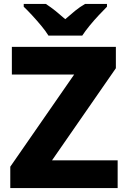

<svg xmlns="http://www.w3.org/2000/svg" viewBox="-20 -951 643 971"><path d="M575 0H32V-108L355 -574H40V-714H566V-606L243 -140H575ZM225 -771Q211 -794 188.5 -821Q166 -848 142.5 -873.5Q119 -899 100 -917V-931H212Q238 -914 261 -895.5Q284 -877 310 -854Q336 -877 360 -896.5Q384 -916 410 -931H521V-917Q504 -900 480 -874.5Q456 -849 433.5 -821.5Q411 -794 396 -771Z"/></svg>

Font: Noto Sans Canadian Aboriginal ExtraBold
Style: Regular
Weight: 800
Designer: Monotype Design Team, Typotheque's Kevin King
Foundry: Monotype Imaging Inc.
Version: Version 2.004; ttfautohint (v1.8.4.7-5d5b)